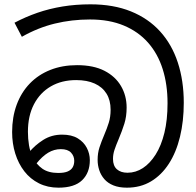

<svg xmlns="http://www.w3.org/2000/svg" viewBox="-20 -856 907 887"><path d="M566 11Q530 11 504 0.5Q478 -10 462 -28.5Q446 -47 438.5 -70Q431 -93 431 -117Q431 -149 439.5 -175Q448 -201 462 -234Q474 -262 482.5 -289Q491 -316 491 -349Q491 -393 472 -423.5Q453 -454 417.5 -470Q382 -486 332 -486Q265 -486 215 -457Q165 -428 137 -374.5Q109 -321 109 -247Q109 -215 114 -185Q119 -155 132 -129Q148 -96 176 -76.5Q204 -57 249 -57Q277 -57 293 -64Q309 -71 316 -83.5Q323 -96 323 -113Q323 -135 308 -151Q293 -167 261 -167Q230 -167 202.5 -150.5Q175 -134 147 -99L114 -152Q141 -185 179.5 -209.5Q218 -234 267 -234Q311 -234 339 -217Q367 -200 381 -173Q395 -146 395 -116Q395 -58 359.5 -23.5Q324 11 250 11Q200 11 160 -9Q120 -29 92.5 -64.5Q65 -100 50.5 -146.5Q36 -193 36 -246Q36 -315 57 -372Q78 -429 117.5 -470Q157 -511 212.5 -533Q268 -555 336 -555Q412 -555 462.5 -529Q513 -503 539 -458.5Q565 -414 565 -359Q565 -318 554.5 -284.5Q544 -251 528 -213Q516 -185 509 -164Q502 -143 502 -122Q502 -90 520 -74Q538 -58 569 -58Q607 -58 640 -79.5Q673 -101 699 -142Q725 -183 739.5 -242.5Q754 -302 754 -379Q754 -466 731.5 -537Q709 -608 664 -659Q619 -710 552 -738Q485 -766 396 -766Q311 -766 233 -747Q155 -728 81 -686L47 -751Q98 -778 153 -797Q208 -816 269 -826Q330 -836 398 -836Q504 -836 584.5 -803.5Q665 -771 719.5 -711Q774 -651 801.5 -567Q829 -483 829 -381Q829 -296 811.5 -224Q794 -152 760 -99.5Q726 -47 677.5 -18Q629 11 566 11Z"/></svg>

Font: sinhala115
Style: Regular
Weight: 400
Designer: Jelle Bosma - Monotype Design Team
Foundry: Monotype Imaging Inc.
Version: Version 2.006